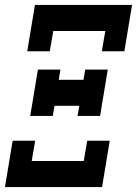

<svg xmlns="http://www.w3.org/2000/svg" viewBox="-22 -755 553 775"><path d="M179 -548H88L119 -735H511L480 -548H389L403 -630H193ZM191 -287H100L131 -474H222L215 -433H315L322 -474H413L382 -287H291L298 -328H198ZM-2 0 29 -187H120L106 -105H316L330 -187H421L390 0Z"/></svg>

Font: Iosevka Curly Slab Extrabold
Style: Italic
Weight: 800
Italic angle: -9°
Monospace: yes
Designer: Belleve Invis
Foundry: Belleve Invis
Version: Version 22.1.2; ttfautohint (v1.8.4)